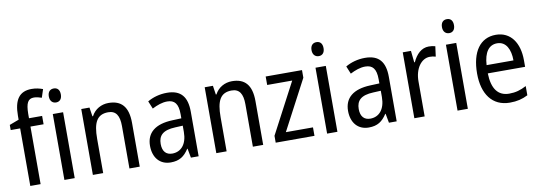

<svg xmlns="http://www.w3.org/2000/svg" viewBox="-58 -1148 4328 1541"><g transform="rotate(-10 2105.5 -377.5)"><path d="M280 -469V-537H173V-573C174 -661 192 -694 240 -694C261 -694 283 -688 303 -681L325 -748C297 -758 269 -765 234 -765C133 -765 89 -701 89 -571V-540L12 -511V-469H89V0H173V-469Z M410 -738C380 -738 360 -719 360 -681C360 -644 381 -624 410 -624C439 -624 458 -644 458 -681C458 -719 439 -738 410 -738ZM451 -537H367V0H451Z M822 -547C764 -547 710 -518 682 -464H677L666 -537H599V0H683V-279C683 -411 715 -474 807 -474C870 -474 897 -431 897 -346V0H981V-357C981 -488 927 -547 822 -547Z M1298 -546C1239 -546 1183 -530 1139 -504L1165 -441C1206 -462 1247 -477 1288 -477C1348 -477 1377 -443 1377 -358V-324L1303 -321C1163 -316 1091 -256 1091 -150C1091 -54 1144 10 1233 10C1304 10 1344 -18 1381 -75H1384L1398 0H1461V-363C1461 -484 1412 -546 1298 -546ZM1316 -261 1378 -264V-213C1378 -112 1328 -58 1257 -58C1209 -58 1178 -87 1178 -150C1178 -219 1216 -257 1316 -261Z M1828 -547C1770 -547 1716 -518 1688 -464H1683L1672 -537H1605V0H1689V-279C1689 -411 1721 -474 1813 -474C1876 -474 1903 -431 1903 -346V0H1987V-357C1987 -488 1933 -547 1828 -547Z M2405 0V-69H2184L2398 -475V-537H2102V-468H2306L2089 -56V0Z M2551 -738C2521 -738 2501 -719 2501 -681C2501 -644 2522 -624 2551 -624C2580 -624 2599 -644 2599 -681C2599 -719 2580 -738 2551 -738ZM2592 -537H2508V0H2592Z M2912 -546C2853 -546 2797 -530 2753 -504L2779 -441C2820 -462 2861 -477 2902 -477C2962 -477 2991 -443 2991 -358V-324L2917 -321C2777 -316 2705 -256 2705 -150C2705 -54 2758 10 2847 10C2918 10 2958 -18 2995 -75H2998L3012 0H3075V-363C3075 -484 3026 -546 2912 -546ZM2930 -261 2992 -264V-213C2992 -112 2942 -58 2871 -58C2823 -58 2792 -87 2792 -150C2792 -219 2830 -257 2930 -261Z M3432 -547C3372 -547 3329 -503 3301 -442H3296L3286 -537H3219V0H3303V-283C3302 -389 3357 -464 3426 -464C3442 -464 3459 -462 3474 -457L3485 -540C3468 -545 3449 -547 3432 -547Z M3614 -738C3584 -738 3564 -719 3564 -681C3564 -644 3585 -624 3614 -624C3643 -624 3662 -644 3662 -681C3662 -719 3643 -738 3614 -738ZM3655 -537H3571V0H3655Z M3978 -546C3852 -546 3777 -444 3777 -265C3777 -99 3853 10 3997 10C4055 10 4099 -1 4144 -24V-99C4097 -74 4056 -62 4004 -62C3913 -62 3865 -126 3862 -252H4166V-307C4166 -446 4100 -546 3978 -546ZM3977 -477C4050 -477 4083 -408 4083 -319H3864C3870 -423 3910 -477 3977 -477Z"/></g></svg>

Font: Noto Sans Oriya Cond
Style: Regular
Weight: 400
Width: 3
Designer: Amélie Bonet and Sol Matas
Foundry: Google LLC
Version: Version 2.006